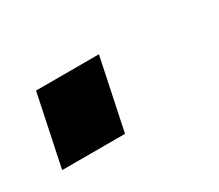

<svg xmlns="http://www.w3.org/2000/svg" viewBox="-65 -175 280 246"><g transform="rotate(-30 75.0 -52.5)"><path d="M-25 0 -3 -105H90L68 0Z"/></g></svg>

Font: Mona Sans Condensed Medium
Style: Italic
Weight: 500
Width: 3
Italic angle: -11.7°
Designer: Deni Anggara
Foundry: GitHub
Version: Version 1.001; ttfautohint (v1.8.4.7-5d5b);gftools[0.9.31]